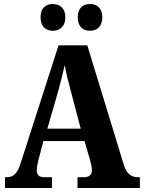

<svg xmlns="http://www.w3.org/2000/svg" viewBox="-20 -941 720 961"><path d="M431 -787C461 -787 492 -805 492 -854C492 -904 461 -921 431 -921C398 -921 369 -904 369 -854C369 -805 398 -787 431 -787ZM244 -787C275 -787 307 -805 307 -854C307 -904 275 -921 244 -921C213 -921 183 -904 183 -854C183 -805 213 -787 244 -787ZM5 0H240V-54H201C173 -54 164 -68 164 -91C164 -109 172 -138 176 -154L197 -235H403L431 -139C434 -128 440 -105 440 -89C440 -63 422 -54 401 -54H368V0H680V-54H670C637 -54 614 -71 600 -115L417 -714H273L84 -126C66 -67 44 -54 13 -54H5ZM217 -297 273 -491C284 -531 294 -573 304 -615C311 -572 323 -530 334 -487L384 -297Z"/></svg>

Font: Noto Serif Khmer Condensed ExtraBold
Style: Regular
Weight: 800
Width: 3
Designer: Danh Hong and the Monotype Design Team
Foundry: Monotype Imaging Inc.
Version: Version 2.004